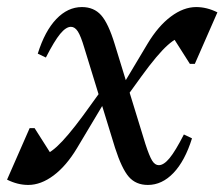

<svg xmlns="http://www.w3.org/2000/svg" viewBox="-25 -512 636 544"><path d="M394 12Q360 12 340 -11Q320 -34 301 -93L214 -376Q204 -410 195.5 -423Q187 -436 176 -436Q162 -436 145.5 -416Q129 -396 105 -349L82 -360Q102 -424 134.5 -458Q167 -492 207 -492Q241 -492 261.5 -469Q282 -446 300 -387L387 -104Q398 -70 406 -57Q414 -44 425 -44Q439 -44 455.5 -64Q472 -84 496 -131L519 -120Q499 -56 466.5 -22Q434 12 394 12ZM55 12Q25 12 -5 -3L59 -149H73L141 -42L84 -70Q107 -70 136 -96.5Q165 -123 210 -184L278 -278L288 -251L193 -92Q163 -42 127 -15Q91 12 55 12ZM308 -202 298 -229 393 -388Q423 -438 459 -465Q495 -492 531 -492Q561 -492 591 -477L527 -331H513L445 -438L502 -410Q479 -410 450 -384Q421 -358 376 -296Z"/></svg>

Font: Platypi Light
Style: Italic
Weight: 300
Italic angle: -13°
Designer: David Sargent
Foundry: Bolt Cutter Type
Version: Version 1.200